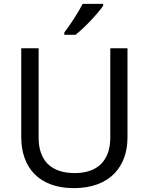

<svg xmlns="http://www.w3.org/2000/svg" viewBox="-20 -964 771 994"><path d="M514 -934V-944H408C385 -899 342 -833 313 -796V-784H371C418 -820 489 -897 514 -934ZM640 -252V-714H551V-252C551 -144 496 -68 367 -68C242 -68 180 -135 180 -251V-714H90V-254C90 -95 184 10 362 10C551 10 640 -104 640 -252Z"/></svg>

Font: Noto Sans Buginese
Style: Regular
Weight: 400
Designer: Monotype Design Team
Foundry: Monotype Imaging Inc.
Version: Version 2.002